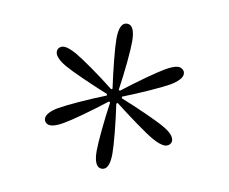

<svg xmlns="http://www.w3.org/2000/svg" viewBox="-62 -918 783 657"><g transform="rotate(10 329.5 -589.0)"><path d="M329.6 -336.9Q343.3 -336.9 350.1 -351.3Q356.9 -365.7 356.9 -394Q356.9 -418.5 352.1 -468Q347.2 -517.6 340.3 -564.9L344.7 -567.9Q384.8 -536.6 424.3 -508.1Q463.9 -479.5 484.4 -467.8Q497.6 -460.4 508.8 -456.5Q520 -452.6 527.8 -452.6Q536.6 -452.6 543.5 -458.3Q550.3 -463.9 550.3 -473.1Q550.3 -482.9 540.5 -493.9Q530.8 -504.9 511.7 -515.6Q490.7 -527.8 445.6 -548.1Q400.4 -568.4 355.5 -586.4V-591.8Q402.3 -610.4 446.8 -630.4Q491.2 -650.4 511.7 -662.1Q530.3 -673.3 540.3 -684.1Q550.3 -694.8 550.3 -704.6Q550.3 -713.9 543.5 -719.7Q536.6 -725.6 527.8 -725.6Q519.5 -725.6 508.8 -721.4Q498 -717.3 484.4 -709.5Q463.4 -697.3 423.1 -668.7Q382.8 -640.1 344.7 -610.4L340.3 -612.8Q347.7 -662.6 352.3 -711.2Q356.9 -759.8 356.9 -783.7Q356.9 -811.5 350.1 -826.2Q343.3 -840.8 329.6 -840.8Q315.9 -840.8 309.1 -826.4Q302.2 -812 302.2 -783.7Q302.2 -759.3 307.1 -710Q312 -660.6 318.8 -612.8L314.5 -610.4Q274.4 -642.1 234.6 -670.2Q194.8 -698.2 174.3 -710Q161.1 -717.3 150.1 -721.4Q139.2 -725.6 130.9 -725.6Q122.1 -725.6 115.5 -720Q108.9 -714.4 108.9 -704.6Q108.9 -694.8 118.7 -684.1Q128.4 -673.3 147.5 -662.1Q168.9 -649.9 213.6 -629.9Q258.3 -609.9 303.2 -591.8V-586.4Q256.3 -567.9 212.2 -547.6Q168 -527.3 147.5 -515.6Q128.9 -504.9 118.9 -493.9Q108.9 -482.9 108.9 -473.1Q108.9 -463.9 115.2 -458.3Q121.6 -452.6 130.9 -452.6Q139.2 -452.6 149.9 -456.5Q160.6 -460.4 174.3 -468.3Q195.8 -480.5 236.1 -509.3Q276.4 -538.1 314.5 -567.9L318.8 -564.9Q311.5 -515.1 306.9 -466.6Q302.2 -418 302.2 -394Q302.2 -366.2 309.1 -351.6Q315.9 -336.9 329.6 -336.9Z"/></g></svg>

Font: Pinar-VF-FD
Style: Regular
Weight: 300
Designer: Amin Abedi
Version: Version 3.0